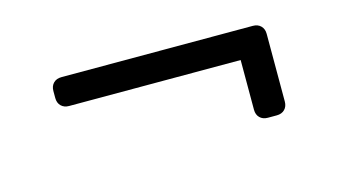

<svg xmlns="http://www.w3.org/2000/svg" viewBox="-38 -447 657 373"><g transform="rotate(-15 290.5 -260.0)"><path d="M465 -170Q455 -170 449 -176Q443 -182 443 -192V-292H98Q88 -292 82 -298Q76 -304 76 -314V-328Q76 -338 82 -344Q88 -350 98 -350H483Q493 -350 499 -344Q505 -338 505 -328V-192Q505 -182 499 -176Q493 -170 483 -170Z"/></g></svg>

Font: Rubik AZ
Style: Regular
Weight: 300
Designer: Hubert and Fischer
Foundry: Hubert & Fischer
Version: Version 2.000